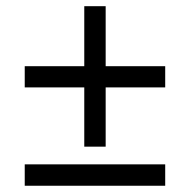

<svg xmlns="http://www.w3.org/2000/svg" viewBox="-20 -594 594 614"><path d="M249.5 -314.5H59.1V-382.3H249.5V-574.2H317.9V-382.3H508.3V-314.5H317.9V-125H249.5ZM59.1 -68.4H508.3V0H59.1Z"/></svg>

Font: Viking Open Sans
Style: Italic
Weight: 400
Italic angle: -12°
Foundry: Ascender Corporation
Version: Version 2.000